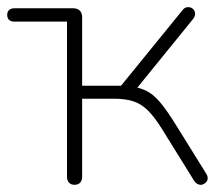

<svg xmlns="http://www.w3.org/2000/svg" viewBox="-23 -507 615 533"><path d="M184 6Q174 6 168.5 0Q163 -6 163 -16V-447H17Q7 -447 2 -452Q-3 -457 -3 -466Q-3 -474 2 -479Q7 -484 17 -484H180Q192 -484 198.5 -477.5Q205 -471 205 -459V-269H313L483 -478Q488 -485 494.5 -486.5Q501 -488 506.5 -486Q512 -484 515.5 -479Q519 -474 518.5 -467Q518 -460 512 -453L352 -256L333 -268Q362 -265 382 -255.5Q402 -246 421.5 -223Q441 -200 468 -156L550 -24Q554 -17 553.5 -11Q553 -5 548.5 -0.5Q544 4 538.5 5.5Q533 7 527 4.5Q521 2 516 -5L426 -150Q406 -182 388 -200Q370 -218 348 -225.5Q326 -233 293 -233H205V-16Q205 -6 199.5 0Q194 6 184 6Z"/></svg>

Font: Nunito ExtraLight
Style: Regular
Weight: 200
Designer: Vernon Adams
Foundry: Vernon Adams
Version: Version 3.602